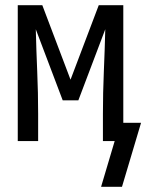

<svg xmlns="http://www.w3.org/2000/svg" viewBox="-20 -540 560 735"><path d="M367 175 419 0H374V-104Q374 -185 377.5 -266Q381 -347 383 -428L280 -156H220L117 -428Q119 -347 122.5 -266Q126 -185 126 -104V0H48V-520H142L250 -235L358 -520H452V-70H520L447 175Z"/></svg>

Font: Iosevka Curly
Style: Regular
Weight: 400
Monospace: yes
Designer: Belleve Invis
Foundry: Belleve Invis
Version: Version 22.1.2; ttfautohint (v1.8.4)